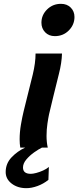

<svg xmlns="http://www.w3.org/2000/svg" viewBox="-20 -774 411 1007"><path d="M166.5 -493.2H305.2Q303.7 -443.8 289.1 -387Q274.4 -330.1 259.3 -266.6L237.3 -174.8Q233.4 -157.2 228.8 -126Q224.1 -94.7 224.1 -61.5Q224.1 -27.3 230.5 0H86.4Q83 -18.6 83 -43Q83 -80.6 89.8 -120.6Q96.7 -160.6 104 -190.4L123 -267.1Q137.2 -322.3 151.9 -383.3Q166.5 -444.3 166.5 -493.2ZM197.3 -654.8Q197.3 -695.3 227.1 -724.6Q256.8 -753.9 299.8 -753.9Q331.5 -753.9 351.1 -734.1Q370.6 -714.4 370.6 -685.1Q370.6 -644.5 341.1 -614.5Q311.5 -584.5 267.6 -584.5Q236.3 -584.5 216.8 -604.7Q197.3 -625 197.3 -654.8ZM112.3 0H200.2Q182.1 8.8 158.7 25.4Q135.3 42 117.9 62.7Q100.6 83.5 100.6 104.5Q100.6 137.7 141.6 137.7Q152.3 137.7 170.2 133.1Q188 128.4 206.3 120.1Q224.6 111.8 236.3 101.6L233.9 169.4Q207.5 190.4 176.5 201.7Q145.5 212.9 118.2 212.9Q72.3 212.9 41 188.7Q9.8 164.6 9.8 128.4Q9.8 83.5 40.8 51Q71.8 18.6 112.3 0Z"/></svg>

Font: Andika
Style: Bold Italic
Weight: 700
Italic angle: -14°
Designer: Victor Gaultney, Annie Olsen, Julie Remington, Don Collingsworth, Eric Hays, Becca Hirsbrunner
Foundry: SIL International
Version: Version 6.101